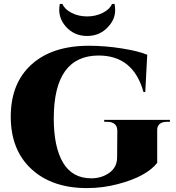

<svg xmlns="http://www.w3.org/2000/svg" viewBox="-20 -948 901 982"><path d="M569 -897Q569 -851 536 -814Q493 -764 425.5 -764Q358 -764 315 -814Q283 -852 283 -897Q283 -912 286 -928H299Q311 -900 346.5 -882Q382 -864 425.5 -864Q469 -864 505 -882Q541 -900 553 -928H566Q569 -912 569 -897ZM425 14Q246 14 140.5 -83.5Q35 -181 35 -351.5Q35 -522 141 -618Q247 -714 435 -714Q516 -714 602 -700.5Q688 -687 733 -668L723 -477H714Q662 -664 485 -664Q255 -664 255 -342Q255 -196 302.5 -116Q350 -36 447 -36Q500 -36 539.5 -64.5Q579 -93 579 -143L580 -280Q580 -302 566.5 -313.5Q553 -325 529 -325H513V-335H849V-325H834Q809 -325 796 -313.5Q783 -302 784 -280V-115Q728 -44 581 -6Q505 14 425 14Z"/></svg>

Font: Cinzel Decorative Black
Style: Regular
Weight: 900
Designer: Natanael Gama
Version: Version 1.002;PS 001.002;hotconv 1.0.56;makeotf.lib2.0.21325